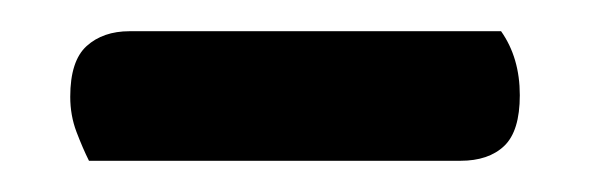

<svg xmlns="http://www.w3.org/2000/svg" viewBox="-20 -671 378 123"><path d="M37 -568Q33 -576 29 -586.5Q25 -597 25 -609Q25 -632 35.5 -641.5Q46 -651 63 -651H301Q313 -634 313 -610Q313 -587 303 -577.5Q293 -568 275 -568Z"/></svg>

Font: Baloo Paaji 2 Medium
Style: Regular
Weight: 500
Designer: Shuchita Grover, Noopur Datye and Ek Type
Foundry: Ek Type
Version: Version 1.640;hotconv 1.0.111;makeotfexe 2.5.65597; ttfautoh